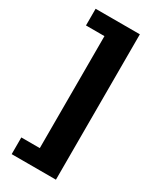

<svg xmlns="http://www.w3.org/2000/svg" viewBox="-226 -798 840 1026"><g transform="rotate(30 194.5 -285.5)"><path d="M313 -734V163H40V60H154V-631H40V-734Z"/></g></svg>

Font: Archivo Expanded Black
Style: Regular
Weight: 900
Width: 7
Designer: Hector Gatti
Foundry: Omnibus-Type
Version: Version 2.001